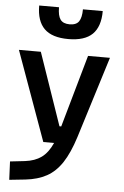

<svg xmlns="http://www.w3.org/2000/svg" viewBox="-65 -828 716 1108"><g transform="rotate(5 293.0 -274.5)"><path d="M31.7 234.4 26.9 128.4 112.8 118.7Q169.9 111.8 207.5 84.7Q245.1 57.6 271 0H208.5L22 -517.6H148.9L293.5 -98.6H303.7L422.4 -517.6H549.3L402.3 -45.9Q373 46.9 335.7 103.8Q298.3 160.6 247.1 188.7Q195.8 216.8 124.5 224.6ZM300.3 -604.5Q205.6 -604.5 160.9 -648.7Q116.2 -692.9 116.2 -782.7H231Q231 -733.9 246.8 -711.9Q262.7 -689.9 300.3 -689.9Q338.9 -689.9 354.2 -712.6Q369.6 -735.4 369.6 -782.7H484.4Q484.4 -692.4 439.5 -648.4Q394.5 -604.5 300.3 -604.5Z"/></g></svg>

Font: Cascadia Code SemiBold
Style: Regular
Weight: 600
Monospace: yes
Designer: Aaron Bell
Foundry: Saja Typeworks
Version: Version 2404.023; ttfautohint (v1.8.4)